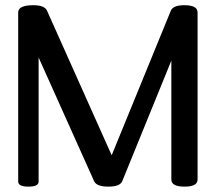

<svg xmlns="http://www.w3.org/2000/svg" viewBox="-20 -694 816 726"><path d="M677.7 11.7Q627.9 11.7 627.9 -15.1V-464.8L442.4 -9.3Q434.1 11.7 389.6 11.7Q345.2 11.7 335.9 -8.8L126 -476.6V-7.3Q126 11.7 87.4 11.7Q48.8 11.7 48.8 -7.3V-647Q48.8 -674.3 106 -674.3Q148.4 -674.3 157.7 -653.8L402.3 -106.9L626 -653.8Q634.8 -674.3 677.2 -674.3Q727.1 -674.3 727.1 -647V-15.1Q727.1 11.7 677.7 11.7Z"/></svg>

Font: Gayathri
Style: Bold
Weight: 700
Designer: Binoy Dominic <binoy.domenic@gmail.com>
Foundry: SMC
Version: Version 1.000